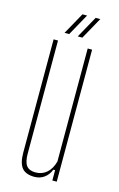

<svg xmlns="http://www.w3.org/2000/svg" viewBox="-116 -788 523 843"><g transform="rotate(15 145.5 -367.0)"><path d="M130 5Q91 5 73.5 -16.2Q56 -37.5 56 -86V-600H76V-86Q76 -48 88.8 -31.5Q101.5 -15 130 -15Q159.5 -15 180.5 -33.2Q201.5 -51.5 211 -86V-600H231V0H211V-47H203Q193.5 -22.5 174.5 -8.8Q155.5 5 130 5ZM95 -640 150 -739H171L116 -640ZM155 -640 210 -739H231L176 -640Z"/></g></svg>

Font: Big Shoulders Display Thin Thin
Style: Regular
Weight: 250
Version: Version 2.002